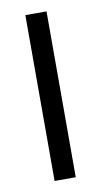

<svg xmlns="http://www.w3.org/2000/svg" viewBox="-63 -512 288 545"><g transform="rotate(-10 80.5 -239.0)"><path d="M50 0V-478H111V0Z"/></g></svg>

Font: Turret Road Medium
Style: Regular
Weight: 500
Designer: Noponies
Foundry: Noponies
Version: Version 1.001; ttfautohint (v1.8)